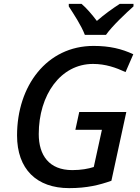

<svg xmlns="http://www.w3.org/2000/svg" viewBox="-20 -961 722 991"><path d="M418 -781H527C558 -826 633 -896 669 -928V-941H598C561 -917 520 -888 480 -853C455 -886 426 -920 401 -941H335V-928C360 -889 399 -831 418 -781ZM337 10C429 10 493 -6 555 -28L632 -383H389L369 -291H506L464 -99C436 -90 399 -83 353 -83C233 -83 180 -160 180 -269C180 -470 292 -631 460 -631C525 -631 578 -612 628 -589L668 -681C608 -709 546 -724 463 -724C221 -724 68 -517 68 -262C68 -88 169 10 337 10Z"/></svg>

Font: Noto Sans Medium
Style: Italic
Weight: 500
Italic angle: -12°
Designer: Monotype Design Team
Foundry: Monotype Imaging Inc.
Version: Version 2.013